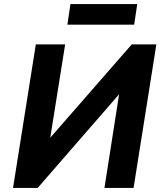

<svg xmlns="http://www.w3.org/2000/svg" viewBox="-20 -923 801 943"><path d="M44 0 156 -705H300L225 -235L215 -233L627 -705H748L636 0H493L567 -473L578 -475L165 0ZM311 -802 326 -903H654L639 -802Z"/></svg>

Font: Nunito Sans 7pt SemiCondensed ExtraBold
Style: Italic
Weight: 800
Width: 4
Italic angle: -9°
Designer: Vernon Adams
Foundry: Vernon Adams
Version: Version 3.101;gftools[0.9.27]